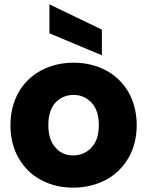

<svg xmlns="http://www.w3.org/2000/svg" viewBox="-20 -854 677 882"><path d="M316 8C316 8 316 8 316 8C371 8 420 -4 465 -27C509 -50 544 -84 570 -128C595 -171 608 -222 608 -279C608 -279 608 -279 608 -279C608 -336 595 -387 570 -431C545 -474 510 -508 466 -531C422 -554 373 -566 318 -566C318 -566 318 -566 318 -566C263 -566 214 -554 170 -531C126 -508 91 -474 66 -431C41 -387 28 -336 28 -279C28 -279 28 -279 28 -279C28 -221 41 -170 66 -127C91 -84 125 -50 169 -27C212 -4 261 8 316 8ZM316 -140C316 -140 316 -140 316 -140C283 -140 256 -152 235 -176C213 -200 202 -234 202 -279C202 -279 202 -279 202 -279C202 -324 213 -359 235 -383C257 -406 285 -418 318 -418C318 -418 318 -418 318 -418C351 -418 378 -406 401 -382C423 -358 434 -324 434 -279C434 -279 434 -279 434 -279C434 -234 423 -200 400 -176C377 -152 349 -140 316 -140ZM207 -834C207 -834 207 -701 207 -701C207 -701 448 -600 448 -600C448 -600 448 -718 448 -718C448 -718 207 -834 207 -834Z"/></svg>

Font: Girnar Poppins
Style: Bold
Weight: 500
Designer: Ninad Kale (Devanagari), Jonny Pinhorn (Latin)
Foundry: Indian Type Foundry
Version: ""